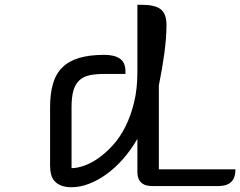

<svg xmlns="http://www.w3.org/2000/svg" viewBox="-20 -780 1007 805"><path d="M280 -75Q304 -75 333.5 -85.5Q363 -96 393.5 -117.5Q424 -139 453.5 -171.5Q483 -204 505.5 -248.5Q528 -293 542 -350Q556 -407 556 -477V-760H573Q629 -760 653.5 -741.5Q678 -723 678 -675Q678 -622 669 -556Q660 -490 646 -422V-70H967Q967 -48 961 -34.5Q955 -21 945 -13.5Q935 -6 922.5 -3Q910 0 897 0H617Q606 0 595 -2.5Q584 -5 575.5 -11.5Q567 -18 561.5 -29.5Q556 -41 556 -60V-198Q529 -151 496 -113.5Q463 -76 427 -50Q391 -24 353.5 -9.5Q316 5 280 5Q254 5 236.5 -2Q219 -9 208.5 -21Q198 -33 194 -49.5Q190 -66 190 -85V-331Q190 -387 202 -428.5Q214 -470 241 -497Q268 -524 311.5 -537Q355 -550 417 -550Q460 -550 483 -534Q506 -518 506 -480V-470H417Q381 -470 355.5 -464.5Q330 -459 313 -443.5Q296 -428 288 -401Q280 -374 280 -331Z"/></svg>

Font: Warnes
Style: Regular
Weight: 400
Designer: Eduardo Rodriguez Tunni
Foundry: Eduardo Rodriguez Tunni
Version: Version 1.001